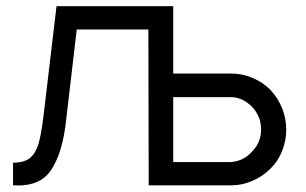

<svg xmlns="http://www.w3.org/2000/svg" viewBox="-20 -582 961 603"><path d="M879 -175Q879 -140.5 866 -107.8Q853 -75 829 -52Q805 -28 772.8 -14Q740.5 0 707.5 0H447L446 -489.5H221L187.5 -203Q176.5 -102 140.5 -48Q105 5.5 21 0V-71Q57 -71 75.5 -87Q93 -102.5 101.5 -132Q109.5 -161 116.5 -216.5L157.5 -562.5H524V-351H707.5Q740.5 -351 772.8 -337.5Q805 -324 829 -300Q853 -274.5 866 -242Q879 -209.5 879 -175ZM800 -175Q800 -215.5 773 -245Q742.5 -277 704 -277H524V-73H704Q724 -74 741.8 -82.8Q759.5 -91.5 772 -106.5Q800 -134.5 800 -175Z"/></svg>

Font: Russisch Sans
Style: Regular
Weight: 400
Designer: Michael Sharanda (font) & Cristiano Sobral (main changes)
Foundry: Michael Sharanda
Version: Version 2.00;October 25, 2020;FontCreator 13.0.0.2681 64-bit